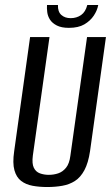

<svg xmlns="http://www.w3.org/2000/svg" viewBox="-20 -740 452 772"><path d="M170 12Q138 12 111 7Q84 2 65 -12.5Q46 -27 38 -55.5Q30 -84 37 -132L101 -591H179L112 -114Q108 -82 116 -65.5Q124 -49 140.5 -43Q157 -37 176 -37Q196 -37 214 -43Q232 -49 245.5 -65.5Q259 -82 263 -114L330 -591H406L342 -132Q335 -85 319.5 -56Q304 -27 281.5 -12.5Q259 2 230.5 7Q202 12 170 12ZM257 -628Q227 -628 208.5 -637.5Q190 -647 181 -661Q172 -675 170 -691Q168 -707 169 -720H213Q212 -693 226.5 -680Q241 -667 264 -667Q288 -667 306 -679.5Q324 -692 331 -720H375Q371 -698 357 -677Q343 -656 319 -642Q295 -628 257 -628Z"/></svg>

Font: Alumni Sans Medium
Style: Italic
Weight: 500
Italic angle: -8°
Designer: Robert E. Leuschke
Foundry: Robert E. Leuschke
Version: Version 1.016